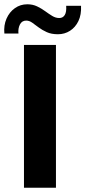

<svg xmlns="http://www.w3.org/2000/svg" viewBox="-39 -877 399 897"><path d="M73 0V-667H222.4V0ZM47.2 -720.4H-18.6Q-22.2 -758.8 -8.6 -789.8Q5 -820.8 30.6 -838.9Q56.2 -857 88.6 -857Q113.8 -857 134.3 -847.2Q154.8 -837.4 171.8 -824.9Q188.8 -812.4 204.9 -802.6Q221 -792.8 237.8 -792.8Q254.8 -792.8 263.5 -806.8Q272.2 -820.8 270.2 -849.8H339.6Q341.6 -808.2 327.4 -778.7Q313.2 -749.2 288 -733.1Q262.8 -717 231.6 -717Q201.2 -717 179.6 -726.8Q158 -736.6 141.6 -748.9Q125.2 -761.2 111.5 -771Q97.8 -780.8 83.4 -780.8Q63.2 -780.8 54 -762.4Q44.8 -744 47.2 -720.4Z"/></svg>

Font: Maven Pro VF Beta
Style: Regular
Weight: 400
Designer: Joe Prince
Foundry: Joe Prince
Version: Version 2.002